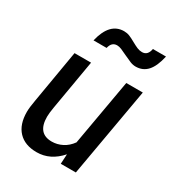

<svg xmlns="http://www.w3.org/2000/svg" viewBox="-171 -802 837 916"><g transform="rotate(30 247.0 -344.5)"><path d="M34 -134Q34 -158 42 -202L91 -490H182L135 -216Q129 -181 129 -162Q129 -70 207 -70Q237 -70 264.5 -84Q292 -98 312 -126L376 -490H467L381 0H298L301 -54Q245 10 170 10Q105 10 69.5 -27.5Q34 -65 34 -134ZM307 -603Q287 -613 273.5 -618.5Q260 -624 249 -624Q219 -624 211 -588H139Q165 -699 244 -699Q260 -699 274 -693.5Q288 -688 309 -676Q327 -666 340 -660.5Q353 -655 367 -655Q398 -655 405 -694H477Q464 -635 439 -607.5Q414 -580 375 -580Q360 -580 345 -586Q330 -592 307 -603Z"/></g></svg>

Font: Cabin
Style: Italic
Weight: 400
Italic angle: -7°
Designer: Pablo Impallari
Foundry: Pablo Impallari. http://www.impallari.com Igino Marini. http://www.ikern.com
Version: Version 2.200